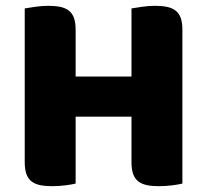

<svg xmlns="http://www.w3.org/2000/svg" viewBox="-20 -635 712 660"><path d="M607 -4Q596 -1 572.5 2Q549 5 526 5Q503 5 485.5 1.5Q468 -2 456 -11Q444 -20 438 -36Q432 -52 432 -78V-234H240V-4Q229 -1 205.5 2Q182 5 159 5Q136 5 118.5 1.5Q101 -2 89 -11Q77 -20 71 -36Q65 -52 65 -78V-606Q76 -608 100 -611.5Q124 -615 146 -615Q169 -615 186.5 -611.5Q204 -608 216 -599Q228 -590 234 -574Q240 -558 240 -532V-372H432V-606Q443 -608 467 -611.5Q491 -615 513 -615Q536 -615 553.5 -611.5Q571 -608 583 -599Q595 -590 601 -574Q607 -558 607 -532Z"/></svg>

Font: Baloo Bhai
Style: Regular
Weight: 400
Designer: Supriya Tembe, Noopur Datye and Ek Type
Foundry: Ek Type
Version: Version 1.443;PS 1.000;hotconv 16.6.51;makeotf.lib2.5.65220;